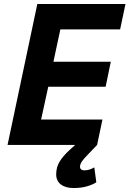

<svg xmlns="http://www.w3.org/2000/svg" viewBox="-20 -730 652 967"><path d="M18 0 168 -710H612L585 -582H284L249 -419H538L512 -293H223L187 -128H496L469 0ZM351 217Q310 217 286.5 199Q263 181 263 148Q263 112 280.5 83.5Q298 55 332 24L381 -20L469 0L424 47Q403 68 393 82.5Q383 97 383 109Q383 128 406 128Q419 128 432 123.5Q445 119 455 113L465 188Q449 199 419.5 208Q390 217 351 217Z"/></svg>

Font: Geist Mono
Style: Bold Italic
Weight: 700
Italic angle: -12°
Monospace: yes
Designer: Basement.studio, Andrés Briganti, Mateo Zaragoza
Foundry: Basement.studio, Vercel, Andrés Briganti, Guido Ferreyra, Mateo Zaragoza
Version: Version 1.500; ttfautohint (v1.8.4.7-5d5b)